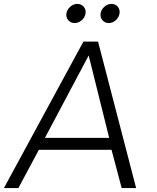

<svg xmlns="http://www.w3.org/2000/svg" viewBox="-41 -963 802 983"><path d="M377.5 -859.5Q361 -845 341 -845Q321 -845 308.5 -859.5Q296 -874 299 -894Q302 -914 318.5 -928.5Q335 -943 355 -943Q375 -943 387.5 -928.5Q400 -914 397 -894Q394 -874 377.5 -859.5ZM552 -859.5Q536 -845 516 -845Q496 -845 483.5 -859.5Q471 -874 474 -894Q477 -914 493.5 -928.5Q510 -943 530 -943Q550 -943 562 -928.5Q574 -914 571 -894Q568 -874 552 -859.5ZM530 -196H158L53 0H-21L386 -750H461L656 0H582ZM518 -257 413 -679 189 -257Z"/></svg>

Font: Oakes Grotesk Light
Style: Italic
Weight: 300
Italic angle: -8°
Designer: Samuel Oakes
Foundry: Samuel Oakes
Version: Version 1.000;PS 001.000;hotconv 1.0.88;makeotf.lib2.5.64775